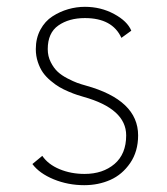

<svg xmlns="http://www.w3.org/2000/svg" viewBox="-20 -532 490 563"><path d="M227 11Q179.5 11 137.5 -6.2Q95.5 -23.5 75 -51L104 -75Q121 -50 154.5 -36Q188 -22 228 -22Q281.5 -22 315.8 -51.2Q350 -80.5 350 -135Q350 -213 225 -248Q213.5 -251.5 205.5 -254Q197.5 -256.5 181.5 -263.2Q165.5 -270 154 -276.8Q142.5 -283.5 128.8 -295Q115 -306.5 106 -319.2Q97 -332 91 -350Q85 -368 85 -388Q85 -420 98.5 -445Q112 -470 133.8 -484Q155.5 -498 179.8 -505Q204 -512 229 -512Q275.5 -512 314.5 -491Q353.5 -470 365 -442L336 -421Q309.5 -479 229 -479Q182 -479 151 -457.2Q120 -435.5 120 -388Q120 -367 128.8 -349.8Q137.5 -332.5 149 -321.8Q160.5 -311 178 -302Q195.5 -293 206.5 -289Q217.5 -285 232 -281Q385 -238.5 385 -135Q385 -88 361.8 -54Q338.5 -20 303.5 -4.5Q268.5 11 227 11Z"/></svg>

Font: League Mono Condensed Thin
Style: Regular
Weight: 100
Width: 1
Designer: Tyler Finck
Foundry: The League of Moveable Type / Tyler Finck
Version: Version 2.210